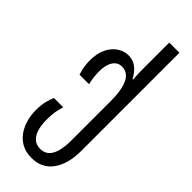

<svg xmlns="http://www.w3.org/2000/svg" viewBox="-321 -796 1083 1083"><g transform="rotate(45 220.5 -255.0)"><path d="M210 250Q163 250 130 231Q97 212 76.5 181.5Q56 151 46.5 115Q37 79 37 44Q37 0 45 -31Q53 -62 61 -79H135Q131 -66 124.5 -37.5Q118 -9 118 41Q118 74 126 105.5Q134 137 154 158Q174 179 209 179Q256 179 278 138Q300 97 300 24V-294Q300 -383 277 -429.5Q254 -476 207 -476Q174 -476 154.5 -447Q135 -418 135 -367Q135 -319 146 -274H70Q62 -301 58 -322.5Q54 -344 54 -372Q54 -429 73.5 -468Q93 -507 124 -527Q155 -547 189 -547Q225 -547 252 -526.5Q279 -506 299 -468H303Q300 -513 300 -542V-760H381V24Q381 128 336.5 189Q292 250 210 250Z"/></g></svg>

Font: Noto Sans Georgian ExtraCondensed
Style: Regular
Weight: 400
Width: 2
Designer: Monotype Design Team, Akaki Razmadze
Foundry: Google LLC
Version: Version 2.005; ttfautohint (v1.8.4.7-5d5b)